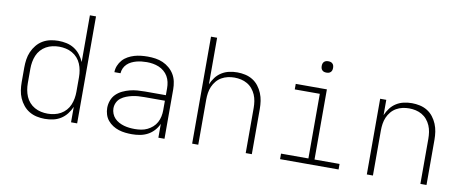

<svg xmlns="http://www.w3.org/2000/svg" viewBox="-65 -1013 3130 1299"><g transform="rotate(10 1500.0 -363.5)"><path d="M283 8Q255 8 227.5 2Q200 -4 176.5 -18Q153 -32 135 -54Q117 -76 106 -101.5Q95 -127 91 -154.5Q87 -182 87 -210V-310Q87 -338 91 -365.5Q95 -393 106 -418.5Q117 -444 135 -466Q153 -488 176.5 -502Q200 -516 227.5 -522Q255 -528 283 -528Q312 -528 340 -522Q368 -516 392 -501Q416 -486 434 -463Q452 -440 463 -414V-735H505V0H463V-106Q452 -80 434 -57Q416 -34 392 -19Q368 -4 340 2Q312 8 283 8ZM296 -30Q319 -30 342 -35Q365 -40 385.5 -51.5Q406 -63 421.5 -80.5Q437 -98 446 -119.5Q455 -141 459 -164Q463 -187 463 -210V-310Q463 -333 459 -356Q455 -379 446 -400.5Q437 -422 421.5 -439.5Q406 -457 385.5 -468.5Q365 -480 342 -485Q319 -490 296 -490Q273 -490 250 -485Q227 -480 206.5 -468.5Q186 -457 170.5 -439.5Q155 -422 146 -400.5Q137 -379 133 -356Q129 -333 129 -310V-210Q129 -187 133 -164Q137 -141 146 -119.5Q155 -98 170.5 -80.5Q186 -63 206.5 -51.5Q227 -40 250 -35Q273 -30 296 -30Z M882 8Q859 8 836 5.5Q813 3 791 -4Q769 -11 749.5 -23.5Q730 -36 715.5 -53.5Q701 -71 694 -93.5Q687 -116 687 -139Q687 -165 696.5 -190.5Q706 -216 724.5 -234Q743 -252 767 -263.5Q791 -275 816.5 -281.5Q842 -288 868 -290Q894 -292 920 -292H1063V-340Q1063 -361 1058.5 -382Q1054 -403 1043.5 -421Q1033 -439 1016.5 -453Q1000 -467 980.5 -475Q961 -483 940 -486.5Q919 -490 898 -490Q880 -490 862 -488Q844 -486 827 -481.5Q810 -477 793.5 -469Q777 -461 764 -448.5Q751 -436 743.5 -419.5Q736 -403 735 -385H693Q693 -408 702 -430Q711 -452 726.5 -469.5Q742 -487 763 -498.5Q784 -510 806 -516.5Q828 -523 851.5 -525.5Q875 -528 898 -528Q925 -528 951.5 -524Q978 -520 1002 -509.5Q1026 -499 1046.5 -481.5Q1067 -464 1080.5 -441.5Q1094 -419 1099.5 -392.5Q1105 -366 1105 -340V0H1063V-95Q1052 -70 1033 -49Q1014 -28 989.5 -15Q965 -2 937.5 3Q910 8 882 8ZM895 -30Q917 -30 939 -33.5Q961 -37 980.5 -46.5Q1000 -56 1016.5 -70.5Q1033 -85 1043.5 -104.5Q1054 -124 1058.5 -145.5Q1063 -167 1063 -189V-254H921Q900 -254 879.5 -252.5Q859 -251 839 -246.5Q819 -242 799.5 -234.5Q780 -227 763.5 -214.5Q747 -202 738 -183Q729 -164 729 -143Q729 -125 736 -107Q743 -89 756 -75.5Q769 -62 786 -53Q803 -44 821 -39Q839 -34 857.5 -32Q876 -30 895 -30Z M1295 0V-735H1337V-415Q1348 -441 1365 -463.5Q1382 -486 1406 -501Q1430 -516 1457.5 -522Q1485 -528 1513 -528Q1540 -528 1567.5 -522Q1595 -516 1618.5 -501.5Q1642 -487 1659 -465Q1676 -443 1686.5 -417.5Q1697 -392 1701 -365Q1705 -338 1705 -310V0H1663V-310Q1663 -333 1659.5 -356Q1656 -379 1647 -400Q1638 -421 1623 -439Q1608 -457 1588 -468.5Q1568 -480 1545.5 -485Q1523 -490 1500 -490Q1477 -490 1454.5 -485Q1432 -480 1412 -468.5Q1392 -457 1377 -439Q1362 -421 1353 -400Q1344 -379 1340.5 -356Q1337 -333 1337 -310V0Z M1899 0V-38H2087V-482H1915V-520H2129V-38H2301V0ZM2106 -631Q2098 -631 2090.5 -633Q2083 -635 2077 -641Q2071 -647 2069 -654.5Q2067 -662 2067 -670Q2067 -678 2069 -685.5Q2071 -693 2077 -699Q2083 -705 2090.5 -707Q2098 -709 2106 -709Q2114 -709 2121.5 -707Q2129 -705 2135 -699Q2141 -693 2143 -685.5Q2145 -678 2145 -670Q2145 -662 2143 -654.5Q2141 -647 2135 -641Q2129 -635 2121.5 -633Q2114 -631 2106 -631Z M2495 0V-520H2537V-415Q2548 -441 2565 -463.5Q2582 -486 2606 -501Q2630 -516 2657.5 -522Q2685 -528 2713 -528Q2740 -528 2767.5 -522Q2795 -516 2818.5 -501.5Q2842 -487 2859 -465Q2876 -443 2886.5 -417.5Q2897 -392 2901 -365Q2905 -338 2905 -310V0H2863V-310Q2863 -333 2859.5 -356Q2856 -379 2847 -400Q2838 -421 2823 -439Q2808 -457 2788 -468.5Q2768 -480 2745.5 -485Q2723 -490 2700 -490Q2677 -490 2654.5 -485Q2632 -480 2612 -468.5Q2592 -457 2577 -439Q2562 -421 2553 -400Q2544 -379 2540.5 -356Q2537 -333 2537 -310V0Z"/></g></svg>

Font: Iosevka Extralight Extended
Style: Regular
Weight: 200
Width: 7
Monospace: yes
Designer: Belleve Invis
Foundry: Belleve Invis
Version: Version 32.5.0; ttfautohint (v1.8.4)